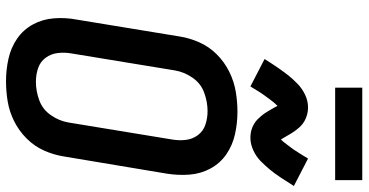

<svg xmlns="http://www.w3.org/2000/svg" viewBox="-306 -882 1196 623"><g transform="rotate(90 291.5 -570.0)"><path d="M243 8Q276 8 309 2.5Q342 -3 373 -18.5Q404 -34 429 -59Q454 -84 468 -115.5Q482 -147 487 -179L543 -514Q549 -552 546 -588.5Q543 -625 526 -656Q509 -687 480 -707Q451 -727 415 -735Q379 -743 342 -743Q310 -743 277 -737.5Q244 -732 212.5 -716.5Q181 -701 156 -676Q131 -651 117 -619.5Q103 -588 98 -556L43 -221Q36 -184 39 -147Q42 -110 59 -79Q76 -48 105 -28Q134 -8 170 0Q206 8 243 8ZM245 -89Q222 -89 201 -96Q180 -103 167 -120.5Q154 -138 151.5 -160.5Q149 -183 153 -205L208 -540Q213 -570 231.5 -597Q250 -624 280 -635Q310 -646 340 -646Q363 -646 384 -639Q405 -632 418 -614.5Q431 -597 433.5 -575Q436 -553 432 -530L377 -195Q372 -165 353.5 -138Q335 -111 305 -100Q275 -89 245 -89ZM427 -785Q447 -785 467.5 -794.5Q488 -804 503 -819Q518 -834 530 -848.5Q542 -863 555 -882.5Q568 -902 583 -926L494 -972Q486 -959 479 -947.5Q472 -936 465.5 -926.5Q459 -917 453 -909.5Q447 -902 443 -896.5Q439 -891 432 -884Q425 -895 418.5 -907Q412 -919 402.5 -932Q393 -945 382.5 -953.5Q372 -962 357.5 -967Q343 -972 328 -972Q307 -972 287 -962.5Q267 -953 251.5 -938Q236 -923 224.5 -908.5Q213 -894 199.5 -874.5Q186 -855 171 -831L260 -785Q268 -798 275 -809.5Q282 -821 289 -830.5Q296 -840 301.5 -847.5Q307 -855 311.5 -860.5Q316 -866 323 -873Q326 -867 330 -860Q334 -853 337.5 -847Q341 -841 345.5 -834Q350 -827 356 -820Q362 -813 367 -808Q372 -803 379 -798.5Q386 -794 393.5 -791Q401 -788 409.5 -786.5Q418 -785 427 -785ZM264 -1060H564V-1148H264Z"/></g></svg>

Font: Iosevka Sparkle Semibold
Style: Italic
Weight: 600
Italic angle: -9°
Designer: Belleve Invis
Foundry: Belleve Invis
Version: Version 4.5.0; ttfautohint (v1.8.3)